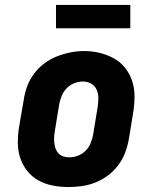

<svg xmlns="http://www.w3.org/2000/svg" viewBox="-20 -747 640 775"><path d="M256 8Q224 8 193 2Q162 -4 135.5 -18.5Q109 -33 90 -57Q71 -81 61.5 -110Q52 -139 52 -171Q52 -203 57 -235L76 -345Q80 -373 90 -399.5Q100 -426 117.5 -449.5Q135 -473 159 -491Q183 -509 210 -519.5Q237 -530 264.5 -535.5Q292 -541 320 -541Q352 -541 382.5 -533.5Q413 -526 439.5 -511.5Q466 -497 485 -473Q504 -449 513.5 -420Q523 -391 523 -359Q523 -327 518 -295L500 -185Q495 -157 485 -130.5Q475 -104 457.5 -80.5Q440 -57 416 -39Q392 -21 365.5 -10.5Q339 0 311 4Q283 8 256 8ZM259 -112Q277 -112 294.5 -118.5Q312 -125 325.5 -138.5Q339 -152 346 -169.5Q353 -187 356 -204L374 -314Q377 -333 377 -351Q377 -369 370 -385Q363 -401 348 -409.5Q333 -418 314 -418Q297 -418 279.5 -411Q262 -404 249 -390.5Q236 -377 229 -360Q222 -343 219 -326L201 -216Q199 -204 198.5 -191.5Q198 -179 199.5 -167.5Q201 -156 205 -145.5Q209 -135 217 -127Q225 -119 236 -115.5Q247 -112 259 -112ZM206 -633V-727H506V-633Z"/></svg>

Font: Iosevka Slab Heavy Extended
Style: Italic
Weight: 900
Width: 7
Italic angle: -9°
Monospace: yes
Designer: Belleve Invis
Foundry: Belleve Invis
Version: Version 11.1.0; ttfautohint (v1.8.3)